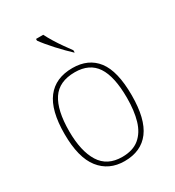

<svg xmlns="http://www.w3.org/2000/svg" viewBox="-186 -874 903 992"><g transform="rotate(-30 265.5 -378.0)"><path d="M265 10Q172 10 118.5 -58Q65 -126 65 -267Q65 -407 117 -474.5Q169 -542 270 -542Q365 -542 415.5 -476.5Q466 -411 466 -267Q466 -126 415 -58Q364 10 265 10ZM265 -15Q329 -15 367 -46.5Q405 -78 421.5 -134.5Q438 -191 438 -267Q438 -395 397.5 -456Q357 -517 270 -517Q176 -517 134.5 -454.5Q93 -392 93 -267Q93 -148 134.5 -81.5Q176 -15 265 -15ZM319 -606Q304 -620 284.5 -639.5Q265 -659 245 -681Q225 -703 208.5 -723Q192 -743 183 -756V-766H226Q237 -744 253.5 -717Q270 -690 288.5 -664Q307 -638 321 -619V-606Z"/></g></svg>

Font: Noto Serif Tibetan Thin
Style: Regular
Weight: 250
Version: Version 2.103